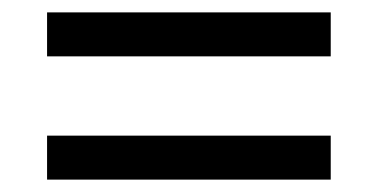

<svg xmlns="http://www.w3.org/2000/svg" viewBox="-20 -507 612 310"><path d="M56 -416V-487H514V-416ZM56 -217V-288H514V-217Z"/></svg>

Font: Noto Sans Armenian
Style: Regular
Weight: 400
Designer: Monotype Design Team
Foundry: Monotype Imaging Inc.
Version: Version 2.007